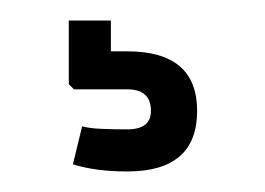

<svg xmlns="http://www.w3.org/2000/svg" viewBox="-20 -22 258 187"><path d="M104 145Q73 145 51 138L60 101Q67 103 79 103.5Q91 104 104 104Q127 104 127 86Q127 65 104 65H52L47 60V-2H88V28H104Q172 28 172 86Q172 145 104 145Z"/></svg>

Font: Big Shoulders Display
Style: Bold
Weight: 700
Designer: Patric King
Foundry: XO Type Co
Version: Version 1.000; ttfautohint (v1.8.2)